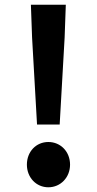

<svg xmlns="http://www.w3.org/2000/svg" viewBox="-20 -780 410 814"><path d="M137 -252H233L254 -621L259 -760H111L116 -621ZM185 14C237 14 277 -28 277 -82C277 -137 237 -178 185 -178C133 -178 94 -137 94 -82C94 -28 133 14 185 14Z"/></svg>

Font: DAIFUKU Sans JP
Style: Bold
Weight: 700
Designer: Original font ‘Source Han Sans JP’ : Ryoko NISHIZUKA  (kana, bopomofo & ideographs); Paul D. Hunt (Latin, Greek & Cyrill
Foundry: Daifuku
Version: Version 1.001